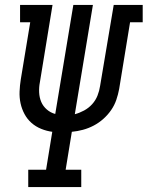

<svg xmlns="http://www.w3.org/2000/svg" viewBox="-20 -755 596 775"><path d="M94 0V-70H166L191 -223Q168 -226 146 -235Q124 -244 107 -259Q90 -274 79 -294.5Q68 -315 63 -338Q58 -361 59 -385.5Q60 -410 64 -435L102 -665H61V-735H192L141 -423Q137 -403 138 -382Q139 -361 146.5 -343.5Q154 -326 169 -313Q184 -300 203 -295L276 -735H355L282 -294Q301 -299 319.5 -309Q338 -319 352 -334.5Q366 -350 373.5 -369Q381 -388 384 -408L439 -735H556V-665H505L461 -396Q457 -374 449.5 -352Q442 -330 428.5 -310.5Q415 -291 397 -275Q379 -259 358 -248Q337 -237 314.5 -231Q292 -225 270 -223L245 -70H308V0Z"/></svg>

Font: Iosevka Slab Oblique
Style: Regular
Weight: 400
Italic angle: -9°
Monospace: yes
Designer: Belleve Invis
Foundry: Belleve Invis
Version: Version 11.1.1; ttfautohint (v1.8.3)